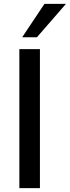

<svg xmlns="http://www.w3.org/2000/svg" viewBox="-20 -973 361 993"><path d="M186.5 -718.8V0H80.1V-718.8ZM94.7 -780.3 210 -953.1H321.3L170.9 -780.3Z"/></svg>

Font: Min Sans Medium
Style: Regular
Weight: 500
Designer: Jinseong-Kim, NotoSansCJK, Nunito
Foundry: Jinseong-Kim
Version: Version 1.400;Glyphs 3.1.2 (3151)